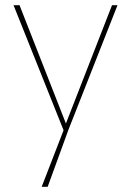

<svg xmlns="http://www.w3.org/2000/svg" viewBox="-20 -500 503 737"><path d="M140 217 224 0 32 -480H55L233 -26L410 -480H431L242 0L163 217Z"/></svg>

Font: Cantarell Thin
Style: Regular
Weight: 100
Designer: Dave Crossland, Nikolaus Waxweiler, Florian Fecher, Jacques Le Bailly, Eben Sorkin, Alexei Vanyashin, Alexios Zavras, Em
Version: Version 0.303